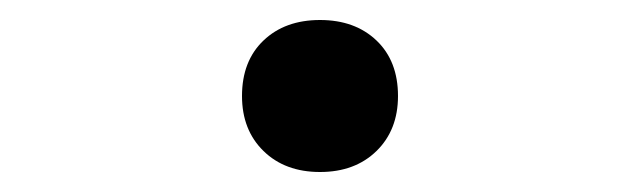

<svg xmlns="http://www.w3.org/2000/svg" viewBox="-20 -387 640 192"><path d="M300 -215Q265 -215 243.5 -236Q222 -257 222 -291Q222 -326 243.5 -346.5Q265 -367 300 -367Q335 -367 356.5 -346.5Q378 -326 378 -291Q378 -257 356.5 -236Q335 -215 300 -215Z"/></svg>

Font: M PLUS Code Latin 60
Style: Regular
Weight: 400
Width: 7
Monospace: yes
Designer: Coji Morishita
Foundry: UNDERFOREST DESIGN
Version: Version 1.005; ttfautohint (v1.8.3)